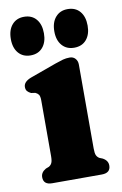

<svg xmlns="http://www.w3.org/2000/svg" viewBox="-80 -732 494 779"><g transform="rotate(-10 167.0 -342.5)"><path d="M261 -455.5V-109.5Q261 -89.5 265.2 -81Q269.5 -72.5 277.5 -68L290 -63Q311.5 -51.5 311.5 -31Q311.5 0 275 0H71Q35 0 35 -31Q35 -51 56 -63L69 -68Q77 -72.5 81.2 -81Q85.5 -89.5 85.5 -109.5V-338.5Q85.5 -356 80.5 -362.8Q75.5 -369.5 67 -373L50 -375.5Q40.5 -380 35 -386.2Q29.5 -392.5 29.5 -403.5Q29.5 -425 60.5 -437L168.5 -476Q188.5 -483 201.2 -486.5Q214 -490 229 -490Q243.5 -490 252.2 -480.2Q261 -470.5 261 -455.5ZM75.1 -526Q43.9 -526 25.5 -547.2Q7.1 -568.5 7.1 -605Q7.1 -642 25.5 -663.5Q43.9 -685 75.1 -685Q107.1 -685 125.3 -663.5Q143.5 -642 143.5 -605Q143.5 -569 125.3 -547.5Q107.1 -526 75.1 -526ZM254.7 -526Q223.5 -526 204.9 -547.2Q186.3 -568.5 186.3 -605Q186.3 -642 204.9 -663.5Q223.5 -685 254.7 -685Q287.1 -685 305.3 -663.5Q323.5 -642 323.5 -605Q323.5 -569 305.3 -547.5Q287.1 -526 254.7 -526Z"/></g></svg>

Font: Fraunces 9pt Soft
Style: Bold
Weight: 700
Version: Version 1.000;[b76b70a41]